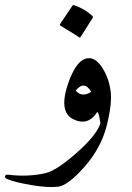

<svg xmlns="http://www.w3.org/2000/svg" viewBox="-103 -521 524 762"><path d="M168.9 -194.3Q203.6 -291 251 -290Q279.3 -290 304.2 -250.2Q329.1 -210.4 335.9 -160.6Q342.8 -110.8 320.6 -22.5Q298.3 65.9 232.7 140.6Q167 215.3 127.2 220Q87.4 224.6 22 213.6Q-43.5 202.6 -73.7 189.9Q-84.5 185.5 -83 178.2Q-81.5 170.9 -70.3 172.4Q8.3 182.1 78.1 166Q120.6 156.2 200.4 86.2Q280.3 16.1 295.4 -31.2Q290.5 -72.3 283.2 -76.7Q245.6 -18.6 186.8 -48.3Q127.9 -78.1 168.9 -194.3ZM259.3 -156.7Q230.5 -203.6 197.3 -161.1Q222.7 -132.8 259.3 -156.7ZM184.1 -498Q186.5 -502 192.4 -500Q231.9 -486.3 263.2 -458.5Q267.6 -454.6 264.6 -449.7L216.8 -374Q213.9 -369.6 206.8 -375.5Q199.7 -381.3 136.7 -419.4Q132.8 -421.9 135.3 -425.3Z"/></svg>

Font: Amiri
Style: Regular
Weight: 400
Designer: Khaled Hosny
Version: Version 000.108